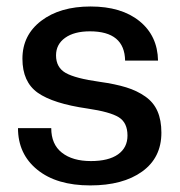

<svg xmlns="http://www.w3.org/2000/svg" viewBox="-20 -559 552 589"><path d="M256.8 9.8Q153.8 9.8 94.5 -38.3Q35.2 -86.4 35.2 -166H137.2Q137.2 -116.2 169.9 -90.6Q202.6 -64.9 258.8 -64.9Q313 -64.9 342 -85.4Q371.1 -106 371.1 -143.1Q371.1 -182.6 344.5 -199.2Q317.9 -215.8 248 -226.1Q143.1 -241.2 95.9 -274.4Q48.8 -307.6 48.8 -378.9Q48.8 -451.2 106.4 -495.1Q164.1 -539.1 257.8 -539.1Q352.5 -539.1 408 -494.1Q463.4 -449.2 464.8 -373H363.8Q362.3 -462.9 255.9 -462.9Q207.5 -462.9 179.7 -442.9Q151.9 -422.9 151.9 -389.2Q151.9 -352.1 181.6 -335.2Q211.4 -318.4 285.2 -308.1Q334 -301.3 367.2 -291Q400.4 -280.8 425.8 -262.9Q451.2 -245.1 463.1 -217.8Q475.1 -190.4 475.1 -151.9Q475.1 -75.2 416 -32.7Q356.9 9.8 256.8 9.8Z"/></svg>

Font: Lumene Sans Medium
Style: Regular
Weight: 500
Designer: Deni Anggara
Version: Version 1.003;Glyphs 3.1.2 (3151)